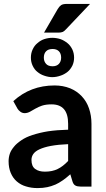

<svg xmlns="http://www.w3.org/2000/svg" viewBox="-20 -964 547 992"><path d="M332 -132.3V-219.2Q282.2 -217.3 242.2 -210Q208 -203.6 183.6 -192.4Q161.6 -182.1 151.9 -168Q142.6 -154.3 142.6 -137.7Q142.6 -104.5 162.1 -90.8Q180.7 -77.1 211.9 -77.1Q250.5 -77.1 277.8 -90.8Q304.7 -103.5 332 -132.3ZM70.8 -401.9 48.8 -441.4Q137.2 -522.5 262.2 -522.5Q305.2 -522.5 342.3 -507.8Q377.4 -493.2 402.3 -466.8Q427.7 -439.9 439.9 -403.8Q452.6 -366.7 452.6 -324.2V0H396.5Q379.4 0 369.6 -5.4Q359.4 -10.7 354.5 -26.4L343.3 -63.5Q318.8 -42 305.7 -33.2Q283.2 -17.6 267.1 -10.7Q244.1 -1 224.6 2.9Q202.1 7.8 173.8 7.8Q141.6 7.8 113.8 -1Q87.9 -8.3 66.4 -26.9Q46.9 -43.9 35.6 -70.3Q24.4 -97.2 24.4 -130.9Q24.4 -150.9 30.8 -169.9Q36.6 -187.5 52.7 -206.5Q64.5 -221.7 90.3 -239.3Q114.3 -255.9 148.4 -266.6Q186 -278.8 228 -285.6Q275.4 -292.5 332 -293.9V-324.2Q332 -375.5 310.1 -400.4Q288.6 -424.8 246.6 -424.8Q217.3 -424.8 196.8 -418Q181.6 -413.1 162.1 -402.3Q155.8 -398.4 134.8 -386.7Q121.1 -379.4 107.4 -379.4Q95.2 -379.4 85.4 -386.7Q75.2 -394.5 70.8 -401.9ZM139.6 -666Q139.6 -689 148.4 -708Q157.7 -728.5 172.9 -740.7Q188.5 -754.9 208 -761.7Q229.5 -768.6 250 -768.6Q271.5 -768.6 293 -761.7Q311.5 -754.9 329.1 -740.7Q343.8 -729 354 -708Q362.8 -689 362.8 -666Q362.8 -644 354 -625Q343.3 -604 329.1 -592.8Q311.5 -579.1 293 -573.2Q271 -565.4 250 -565.4Q230 -565.4 208 -573.2Q188.5 -579.6 172.9 -592.8Q158.2 -604 148.4 -625Q139.6 -644 139.6 -666ZM206.5 -666Q206.5 -646.5 218.3 -633.8Q229 -621.6 252 -621.6Q272.5 -621.6 284.2 -633.8Q295.9 -646.5 295.9 -666Q295.9 -687.5 284.2 -699.2Q272.5 -710.9 252 -710.9Q229.5 -710.9 218.3 -699.2Q206.5 -687.5 206.5 -666ZM326.2 -943.8H445.3L321.8 -813.5Q311.5 -802.2 304.7 -799.3Q295.4 -795.4 281.7 -795.4H207.5L278.3 -917.5Q286.1 -930.7 295.9 -937.5Q305.2 -943.8 326.2 -943.8Z"/></svg>

Font: Lato-SemiBold
Style: Bold
Weight: 500
Designer: Lukasz Dziedzic with Adam Twardoch and Botio Nikoltchev
Foundry: tyPoland Lukasz Dziedzic
Version: ""